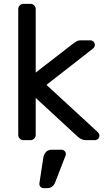

<svg xmlns="http://www.w3.org/2000/svg" viewBox="-20 -730 551 1000"><path d="M166 -27Q166 -16 158 -8Q150 0 139 0H102Q91 0 83 -8Q75 -16 75 -27V-683Q75 -694 83 -702Q91 -710 102 -710H139Q150 -710 158 -702Q166 -694 166 -683V-352L361 -503Q372 -511 380 -515.5Q388 -520 400 -520H450Q460 -520 467 -513Q474 -506 474 -496Q474 -485 463 -476L222 -288L488 -43Q498 -33 498 -24Q498 -14 491 -7Q484 0 474 0H427Q406 0 386 -17L166 -220ZM249 50H301Q310 50 316.5 56.5Q323 63 323 72Q323 76 322 79L268 218Q256 250 225 250H207Q198 250 191.5 243.5Q185 237 185 228V226L206 89Q209 73 219.5 61.5Q230 50 249 50Z"/></svg>

Font: Rubik
Style: Regular
Weight: 400
Designer: Hubert & Fischer
Foundry: Hubert & Fischer
Version: Version 1.100